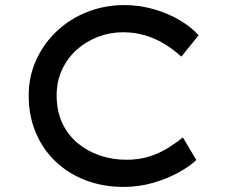

<svg xmlns="http://www.w3.org/2000/svg" viewBox="-20 -726 888 756"><path d="M466 10Q387 10 319 -15.5Q251 -41 200 -89Q149 -137 121 -203.5Q93 -270 93 -350Q93 -426 123 -491Q153 -556 205 -604.5Q257 -653 325 -679.5Q393 -706 470 -706Q530 -706 586.5 -689.5Q643 -673 688.5 -646Q734 -619 762 -587L694 -503Q661 -533 625 -554.5Q589 -576 549 -587.5Q509 -599 464 -599Q413 -599 366 -581Q319 -563 282.5 -530.5Q246 -498 224.5 -452Q203 -406 203 -350Q203 -290 224.5 -243Q246 -196 284.5 -163.5Q323 -131 372.5 -114Q422 -97 478 -97Q527 -97 567 -109.5Q607 -122 640 -142.5Q673 -163 700 -185L753 -96Q727 -71 682.5 -46.5Q638 -22 582.5 -6Q527 10 466 10Z"/></svg>

Font: Lexend Giga
Style: Regular
Weight: 400
Designer: Bonnie Shaver-Troup, Thomas Jockin
Foundry: Lexend
Version: Version 1.007